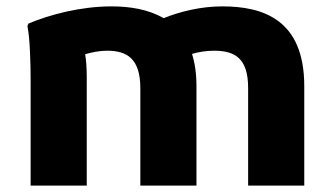

<svg xmlns="http://www.w3.org/2000/svg" viewBox="-20 -582 1046 602"><path d="M677 -562C610 -562 545 -546 493 -525C445 -553 387 -562 329 -562C233 -562 135 -536 69 -508L66 -500C74 -464 76 -378 76 -338V0H252V-340C252 -370 250 -394 247 -412C268 -418 292 -423 316 -423C377 -423 420 -399 420 -306V0H596V-312C596 -351 591 -385 582 -413C602 -419 627 -423 651 -423C717 -423 758 -399 758 -306V0H934V-312C934 -522 803 -562 677 -562Z"/></svg>

Font: Kufam Arabic Latin Roman Bold
Style: Regular
Weight: 700
Designer: Wael Morcos & Artur Schmal
Version: Version 1.200;PS 001.200;hotconv 1.0.88;makeotf.lib2.5.64775